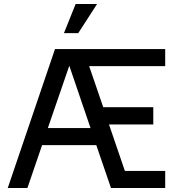

<svg xmlns="http://www.w3.org/2000/svg" viewBox="-20 -947 903 967"><path d="M19 0H118L192 -216H465L539 0H812V-86H609L529 -320H752V-407H500L429 -614H812V-700H257ZM302 -780H374L469 -927H361ZM221 -302 329 -616 436 -302Z"/></svg>

Font: Uncut Sans Medium
Style: Regular
Weight: 500
Designer: Kasper Nordkvist
Foundry: UNCUT.wtf
Version: Version 1.304;Glyphs 3.2 (3246)